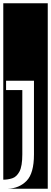

<svg xmlns="http://www.w3.org/2000/svg" viewBox="-32 -937 311 1170"><path d="M-12 -917H259V213H15Q85 211 130 165Q175 119 175 4V-445H5V-388H104V4Q104 76 86.5 108.5Q69 141 42.5 149.5Q16 158 -12 158Z"/></svg>

Font: Zilla Slab Highlight Regular
Style: Regular
Weight: 400
Designer: Typotheque Type Foundry
Foundry: Typotheque type foundry
Version: Version 1.1; 2017; ttfautohint (v1.6)